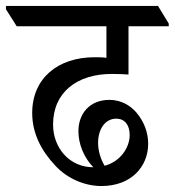

<svg xmlns="http://www.w3.org/2000/svg" viewBox="-59 -643 586 644"><path d="M281 -19C381 -19 438 -84 438 -161C438 -199 424 -235 399 -265C377 -291 345 -308 308 -308C241 -308 204 -261 204 -203C204 -159 223 -114 254 -82C173 -82 119 -148 119 -225C119 -334 200 -395 316 -395C342 -395 358 -394 372 -393V-555H507V-564L471 -623H-39V-612L-3 -555H298V-449C285 -451 272 -451 258 -451C136 -451 49 -381 49 -264C49 -195 80 -137 126 -88C168 -42 228 -19 281 -19ZM270 -164C270 -209 293 -245 331 -245C359 -245 376 -224 376 -190C376 -150 347 -102 292 -87C278 -110 270 -138 270 -164Z"/></svg>

Font: Noto Serif Devanagari SemiCondensed
Style: Regular
Weight: 400
Width: 4
Designer: Universal Thirst, Indian Type Foundry and the Monotype Design Team
Foundry: Monotype Imaging Inc.
Version: Version 2.004